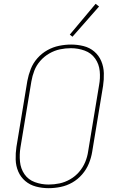

<svg xmlns="http://www.w3.org/2000/svg" viewBox="-20 -976 616 1004"><path d="M234 8Q265 8 297 1.5Q329 -5 358 -21.5Q387 -38 409.5 -64Q432 -90 444.5 -120.5Q457 -151 462 -182L519 -527Q524 -560 523 -593.5Q522 -627 509.5 -656.5Q497 -686 473 -706.5Q449 -727 417 -735Q385 -743 352 -743Q321 -743 289 -736.5Q257 -730 227.5 -713.5Q198 -697 175.5 -671.5Q153 -646 141 -615.5Q129 -585 123 -553L66 -208Q61 -175 62 -141.5Q63 -108 75.5 -79Q88 -50 112 -29.5Q136 -9 168 -0.5Q200 8 234 8ZM234 -11Q197 -11 162.5 -23.5Q128 -36 108 -65Q88 -94 84.5 -131Q81 -168 87 -205L144 -550Q149 -579 159.5 -606.5Q170 -634 190.5 -657.5Q211 -681 238 -696.5Q265 -712 293.5 -718Q322 -724 351 -724Q388 -724 422.5 -711.5Q457 -699 477.5 -670Q498 -641 501.5 -604Q505 -567 498 -530L441 -185Q437 -156 425.5 -128.5Q414 -101 394 -77.5Q374 -54 347 -38.5Q320 -23 291.5 -17Q263 -11 234 -11ZM359 -784 498 -942 480 -956 345 -795Z"/></svg>

Font: Iosevka Sparkle Thin
Style: Italic
Weight: 100
Italic angle: -9°
Designer: Belleve Invis
Foundry: Belleve Invis
Version: Version 4.5.0; ttfautohint (v1.8.3)